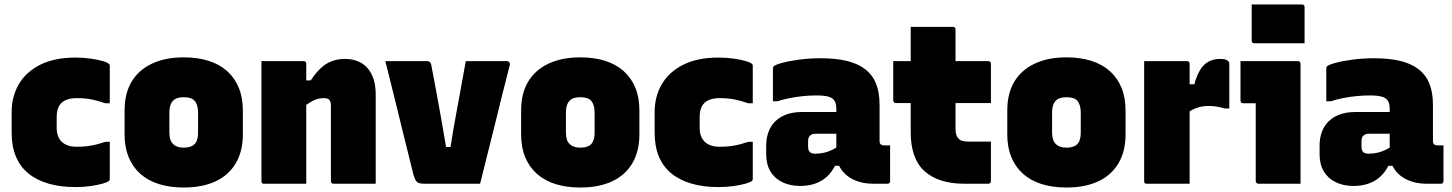

<svg xmlns="http://www.w3.org/2000/svg" viewBox="-20 -820 6480 857"><path d="M317 -563Q352 -563 384 -558.5Q416 -554 438.5 -547.5Q461 -541 467 -534Q469 -533 469.5 -530.5Q470 -528 470 -526Q470 -484 470 -442.5Q470 -401 470 -359H450Q419 -370 389.5 -376Q360 -382 322 -382Q294 -382 274 -373.5Q254 -365 243.5 -346.5Q233 -328 233 -298V-250Q233 -228 239.5 -211.5Q246 -195 259 -184Q270 -175 285.5 -170Q301 -165 322 -165Q348 -165 369 -167.5Q390 -170 409.5 -175Q429 -180 450 -187H470Q470 -146 470 -104.5Q470 -63 470 -21Q470 -19 469.5 -17Q469 -15 467 -13Q461 -7 438.5 -0.5Q416 6 384 10.5Q352 15 317 15Q249 15 196 -0.5Q143 -16 106 -46.5Q69 -77 50.5 -122.5Q32 -168 32 -227V-319Q32 -389 64 -444Q96 -499 159.5 -531Q223 -563 317 -563Z M800 -564Q862 -564 911 -548.5Q960 -533 994 -502.5Q1028 -472 1046 -428Q1064 -384 1064 -326V-220Q1064 -145 1032.5 -91.5Q1001 -38 942 -10.5Q883 17 800 17Q738 17 689 1.5Q640 -14 606 -44.5Q572 -75 554 -119Q536 -163 536 -220V-326Q536 -403 567.5 -455.5Q599 -508 658.5 -536Q718 -564 800 -564ZM800 -386Q778 -386 764 -379Q750 -372 743 -356.5Q736 -341 736 -317V-229Q736 -211 740 -198Q744 -185 753 -177Q761 -169 772.5 -165Q784 -161 800 -161Q822 -161 836.5 -168Q851 -175 857.5 -190Q864 -205 864 -229V-317Q864 -336 860 -349Q856 -362 848 -371Q840 -379 828.5 -382.5Q817 -386 800 -386Z M1657 0Q1609 0 1562.5 0Q1516 0 1468 0Q1465 0 1462.5 -1.5Q1460 -3 1458.5 -5Q1457 -7 1457 -11Q1457 -67 1457 -123.5Q1457 -180 1457 -236.5Q1457 -293 1457 -349Q1457 -366 1450 -374Q1443 -382 1426 -382Q1415 -382 1402.5 -379.5Q1390 -377 1377.5 -370.5Q1365 -364 1351.5 -355Q1338 -346 1325 -332V-461H1367Q1388 -493 1410.5 -514.5Q1433 -536 1460 -546.5Q1487 -557 1520 -557Q1552 -557 1577.5 -546.5Q1603 -536 1620.5 -516Q1638 -496 1647.5 -466.5Q1657 -437 1657 -399Q1657 -347 1657 -297Q1657 -247 1657 -197.5Q1657 -148 1657 -98Q1657 -74 1657 -49.5Q1657 -25 1657 0ZM1347 0Q1320 0 1286 0Q1252 0 1218 0Q1184 0 1158 0Q1155 0 1153 -0.5Q1151 -1 1149.5 -2.5Q1148 -4 1147.5 -6Q1147 -8 1147 -11Q1147 -66 1147 -120.5Q1147 -175 1147 -230Q1147 -285 1147 -339.5Q1147 -394 1147 -449Q1147 -476 1147 -501Q1147 -526 1147 -547Q1176 -547 1210.5 -547Q1245 -547 1278.5 -547Q1312 -547 1336 -547Q1340 -547 1342 -545.5Q1344 -544 1345.5 -541.5Q1347 -539 1347 -535Q1347 -447 1347 -357.5Q1347 -268 1347 -178.5Q1347 -89 1347 0Z M1888 -547Q1893 -547 1896 -545Q1899 -543 1901.5 -539.5Q1904 -536 1905 -530Q1916 -473 1927 -413.5Q1938 -354 1949 -292Q1960 -230 1971 -164H1991Q1997 -205 2004 -244.5Q2011 -284 2018 -322Q2025 -360 2032 -398Q2039 -436 2045.5 -472.5Q2052 -509 2059 -547Q2105 -547 2151 -547Q2197 -547 2242 -547Q2248 -547 2251 -544.5Q2254 -542 2255.5 -537.5Q2257 -533 2255 -528Q2238 -462 2221.5 -396Q2205 -330 2189 -264Q2173 -198 2156 -132Q2139 -66 2123 0Q2056 0 1990.5 0Q1925 0 1871 0Q1858 0 1849.5 -3Q1841 -6 1835.5 -15Q1830 -24 1825 -42Q1814 -87 1802 -135Q1790 -183 1777.5 -233.5Q1765 -284 1752.5 -336Q1740 -388 1726.5 -441Q1713 -494 1700 -547Q1747 -547 1794 -547Q1841 -547 1888 -547Z M2570 -564Q2632 -564 2681 -548.5Q2730 -533 2764 -502.5Q2798 -472 2816 -428Q2834 -384 2834 -326V-220Q2834 -145 2802.5 -91.5Q2771 -38 2712 -10.5Q2653 17 2570 17Q2508 17 2459 1.5Q2410 -14 2376 -44.5Q2342 -75 2324 -119Q2306 -163 2306 -220V-326Q2306 -403 2337.5 -455.5Q2369 -508 2428.5 -536Q2488 -564 2570 -564ZM2570 -386Q2548 -386 2534 -379Q2520 -372 2513 -356.5Q2506 -341 2506 -317V-229Q2506 -211 2510 -198Q2514 -185 2523 -177Q2531 -169 2542.5 -165Q2554 -161 2570 -161Q2592 -161 2606.5 -168Q2621 -175 2627.5 -190Q2634 -205 2634 -229V-317Q2634 -336 2630 -349Q2626 -362 2618 -371Q2610 -379 2598.5 -382.5Q2587 -386 2570 -386Z M3187 -563Q3222 -563 3254 -558.5Q3286 -554 3308.5 -547.5Q3331 -541 3337 -534Q3339 -533 3339.5 -530.5Q3340 -528 3340 -526Q3340 -484 3340 -442.5Q3340 -401 3340 -359H3320Q3289 -370 3259.5 -376Q3230 -382 3192 -382Q3164 -382 3144 -373.5Q3124 -365 3113.5 -346.5Q3103 -328 3103 -298V-250Q3103 -228 3109.5 -211.5Q3116 -195 3129 -184Q3140 -175 3155.5 -170Q3171 -165 3192 -165Q3218 -165 3239 -167.5Q3260 -170 3279.5 -175Q3299 -180 3320 -187H3340Q3340 -146 3340 -104.5Q3340 -63 3340 -21Q3340 -19 3339.5 -17Q3339 -15 3337 -13Q3331 -7 3308.5 -0.5Q3286 6 3254 10.5Q3222 15 3187 15Q3119 15 3066 -0.5Q3013 -16 2976 -46.5Q2939 -77 2920.5 -122.5Q2902 -168 2902 -227V-319Q2902 -389 2934 -444Q2966 -499 3029.5 -531Q3093 -563 3187 -563Z M3906 -352Q3906 -332 3906 -312Q3906 -292 3906 -271.5Q3906 -251 3906 -230.5Q3906 -210 3906 -190Q3906 -184 3908.5 -179Q3911 -174 3917 -173Q3918 -172 3920 -171.5Q3922 -171 3925 -171Q3926 -171 3927 -171Q3928 -171 3930 -171H3953Q3953 -131 3953 -91Q3953 -51 3953 -11Q3953 -6 3950 -3Q3947 0 3942 0Q3937 0 3914.5 0Q3892 0 3875 0Q3843 0 3813.5 -9Q3784 -18 3761.5 -35.5Q3739 -53 3726 -79Q3713 -105 3713 -140Q3713 -173 3713 -206Q3713 -239 3713 -272Q3713 -283 3713 -293Q3713 -303 3713 -313.5Q3713 -324 3713 -334Q3713 -357 3705 -370Q3697 -383 3678 -388.5Q3659 -394 3624 -394Q3594 -394 3564.5 -391Q3535 -388 3506.5 -382.5Q3478 -377 3450 -368H3430Q3430 -405 3430 -441.5Q3430 -478 3430 -514Q3430 -518 3431 -520.5Q3432 -523 3433 -524Q3440 -531 3471.5 -539.5Q3503 -548 3548.5 -554Q3594 -560 3642 -560Q3711 -560 3760.5 -548Q3810 -536 3842.5 -510.5Q3875 -485 3890.5 -446Q3906 -407 3906 -352ZM3587 -166Q3587 -149 3594.5 -141.5Q3602 -134 3619 -134Q3640 -134 3659 -138.5Q3678 -143 3695.5 -151.5Q3713 -160 3730 -173L3739 -80H3707Q3693 -52 3671.5 -32Q3650 -12 3620 -1Q3590 10 3552 10Q3506 10 3471.5 -7Q3437 -24 3418.5 -55.5Q3400 -87 3400 -131V-170Q3400 -204 3410.5 -232Q3421 -260 3441.5 -279.5Q3462 -299 3491.5 -309.5Q3521 -320 3559 -320Q3597 -320 3632.5 -320Q3668 -320 3697.5 -320Q3727 -320 3750 -320Q3758 -320 3762 -310Q3766 -300 3767.5 -279Q3769 -258 3769 -223Q3744 -223 3719.5 -223Q3695 -223 3670 -223Q3645 -223 3621 -223Q3612 -223 3606 -221Q3600 -219 3595 -214Q3591 -210 3589 -204Q3587 -198 3587 -190Z M3967 -547H4392Q4397 -547 4400 -544Q4403 -541 4403 -536Q4403 -513 4403 -480.5Q4403 -448 4403 -415.5Q4403 -383 4403 -360H3978Q3976 -360 3974 -361Q3972 -362 3970.5 -363.5Q3969 -365 3968 -367Q3967 -369 3967 -371Q3967 -394 3967 -426.5Q3967 -459 3967 -491.5Q3967 -524 3967 -547ZM4403 -188Q4403 -144 4403 -99.5Q4403 -55 4403 -11Q4403 -7 4400 -3.5Q4397 0 4392 0Q4379 0 4365 0Q4351 0 4337.5 0Q4324 0 4310 0Q4296 0 4283 0Q4225 0 4180.5 -14.5Q4136 -29 4105.5 -57Q4075 -85 4060 -128.5Q4045 -172 4045 -230Q4045 -276 4045 -321.5Q4045 -367 4045 -413Q4045 -459 4045 -504.5Q4045 -550 4045 -596Q4045 -622 4045 -648Q4045 -674 4045 -700Q4092 -700 4139.5 -700Q4187 -700 4234 -700Q4237 -700 4239.5 -698.5Q4242 -697 4243.5 -694.5Q4245 -692 4245 -689Q4245 -633 4245 -578Q4245 -523 4245 -467Q4245 -411 4245 -356Q4245 -301 4245 -245Q4245 -229 4248.5 -218Q4252 -207 4260 -200Q4267 -193 4278.5 -190.5Q4290 -188 4306 -188Q4319 -188 4332.5 -188Q4346 -188 4359 -188Q4372 -188 4385 -188Z M4740 -564Q4802 -564 4851 -548.5Q4900 -533 4934 -502.5Q4968 -472 4986 -428Q5004 -384 5004 -326V-220Q5004 -145 4972.5 -91.5Q4941 -38 4882 -10.5Q4823 17 4740 17Q4678 17 4629 1.5Q4580 -14 4546 -44.5Q4512 -75 4494 -119Q4476 -163 4476 -220V-326Q4476 -403 4507.5 -455.5Q4539 -508 4598.5 -536Q4658 -564 4740 -564ZM4740 -386Q4718 -386 4704 -379Q4690 -372 4683 -356.5Q4676 -341 4676 -317V-229Q4676 -211 4680 -198Q4684 -185 4693 -177Q4701 -169 4712.5 -165Q4724 -161 4740 -161Q4762 -161 4776.5 -168Q4791 -175 4797.5 -190Q4804 -205 4804 -229V-317Q4804 -336 4800 -349Q4796 -362 4788 -371Q4780 -379 4768.5 -382.5Q4757 -386 4740 -386Z M5263 -444H5311Q5321 -481 5336 -506.5Q5351 -532 5373.5 -544.5Q5396 -557 5427 -557Q5443 -557 5451 -554Q5459 -551 5462 -547Q5465 -545 5466 -542.5Q5467 -540 5467 -535Q5467 -528 5467 -504.5Q5467 -481 5467 -450Q5467 -419 5467 -388.5Q5467 -358 5467 -336H5447Q5429 -341 5411.5 -344Q5394 -347 5376 -347Q5352 -347 5332 -341.5Q5312 -336 5295 -326Q5278 -316 5263 -302ZM5290 0Q5264 0 5229 0Q5194 0 5159 0Q5124 0 5098 0Q5095 0 5093 -0.5Q5091 -1 5089.5 -2.5Q5088 -4 5087.5 -6Q5087 -8 5087 -11Q5087 -29 5087 -65.5Q5087 -102 5087 -149.5Q5087 -197 5087 -249.5Q5087 -302 5087 -353.5Q5087 -405 5087 -449Q5087 -476 5087 -501Q5087 -526 5087 -547Q5116 -547 5151.5 -547Q5187 -547 5221.5 -547Q5256 -547 5279 -547Q5283 -547 5285 -545.5Q5287 -544 5288.5 -542Q5290 -540 5290 -536Q5290 -482 5290 -428.5Q5290 -375 5290 -321.5Q5290 -268 5290 -214.5Q5290 -161 5290 -107.5Q5290 -54 5290 0Z M5585 -11Q5585 -40 5585 -75Q5585 -110 5585 -147.5Q5585 -185 5585 -222.5Q5585 -260 5585 -294.5Q5585 -329 5585 -359H5573Q5568 -359 5562.5 -359Q5557 -359 5551 -359Q5545 -359 5539.5 -359Q5534 -359 5528 -359Q5524 -359 5520.5 -362Q5517 -365 5517 -370Q5517 -414 5517 -458.5Q5517 -503 5517 -547Q5541 -547 5567.5 -547Q5594 -547 5621 -547Q5648 -547 5674.5 -547Q5701 -547 5726 -547Q5751 -547 5774 -547Q5777 -547 5779.5 -545.5Q5782 -544 5783.5 -541.5Q5785 -539 5785 -535Q5785 -483 5785 -426.5Q5785 -370 5785 -313.5Q5785 -257 5785 -201Q5785 -145 5785 -92Q5785 -77 5785 -61.5Q5785 -46 5785 -31Q5785 -16 5785 0Q5737 0 5690.5 0Q5644 0 5596 0Q5592 0 5588.5 -3.5Q5585 -7 5585 -11ZM5567 -800Q5588 -800 5617.5 -800Q5647 -800 5679.5 -800Q5712 -800 5741.5 -800Q5771 -800 5792 -800Q5797 -800 5800 -797Q5803 -794 5803 -789V-627Q5782 -627 5752.5 -627Q5723 -627 5690.5 -627Q5658 -627 5628.5 -627Q5599 -627 5578 -627Q5573 -627 5570 -630Q5567 -633 5567 -638Z M6376 -352Q6376 -332 6376 -312Q6376 -292 6376 -271.5Q6376 -251 6376 -230.5Q6376 -210 6376 -190Q6376 -184 6378.5 -179Q6381 -174 6387 -173Q6388 -172 6390 -171.5Q6392 -171 6395 -171Q6396 -171 6397 -171Q6398 -171 6400 -171H6423Q6423 -131 6423 -91Q6423 -51 6423 -11Q6423 -6 6420 -3Q6417 0 6412 0Q6407 0 6384.5 0Q6362 0 6345 0Q6313 0 6283.5 -9Q6254 -18 6231.5 -35.5Q6209 -53 6196 -79Q6183 -105 6183 -140Q6183 -173 6183 -206Q6183 -239 6183 -272Q6183 -283 6183 -293Q6183 -303 6183 -313.5Q6183 -324 6183 -334Q6183 -357 6175 -370Q6167 -383 6148 -388.5Q6129 -394 6094 -394Q6064 -394 6034.5 -391Q6005 -388 5976.5 -382.5Q5948 -377 5920 -368H5900Q5900 -405 5900 -441.5Q5900 -478 5900 -514Q5900 -518 5901 -520.5Q5902 -523 5903 -524Q5910 -531 5941.5 -539.5Q5973 -548 6018.5 -554Q6064 -560 6112 -560Q6181 -560 6230.5 -548Q6280 -536 6312.5 -510.5Q6345 -485 6360.5 -446Q6376 -407 6376 -352ZM6057 -166Q6057 -149 6064.5 -141.5Q6072 -134 6089 -134Q6110 -134 6129 -138.5Q6148 -143 6165.5 -151.5Q6183 -160 6200 -173L6209 -80H6177Q6163 -52 6141.5 -32Q6120 -12 6090 -1Q6060 10 6022 10Q5976 10 5941.5 -7Q5907 -24 5888.5 -55.5Q5870 -87 5870 -131V-170Q5870 -204 5880.5 -232Q5891 -260 5911.5 -279.5Q5932 -299 5961.5 -309.5Q5991 -320 6029 -320Q6067 -320 6102.5 -320Q6138 -320 6167.5 -320Q6197 -320 6220 -320Q6228 -320 6232 -310Q6236 -300 6237.5 -279Q6239 -258 6239 -223Q6214 -223 6189.5 -223Q6165 -223 6140 -223Q6115 -223 6091 -223Q6082 -223 6076 -221Q6070 -219 6065 -214Q6061 -210 6059 -204Q6057 -198 6057 -190Z"/></svg>

Font: Recursive Black
Style: Regular
Weight: 900
Version: Version 1.085